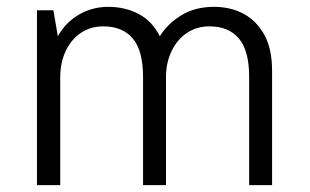

<svg xmlns="http://www.w3.org/2000/svg" viewBox="-20 -541 907 561"><path d="M88 0V-511H136L149 -435Q172 -476 211 -498.5Q250 -521 296 -521Q346 -521 385.5 -500Q425 -479 447 -435Q468 -470 508.5 -495.5Q549 -521 605 -521Q654 -521 692 -500.5Q730 -480 752.5 -439Q775 -398 775 -334V0H708V-316Q708 -393 678 -428.5Q648 -464 592 -464Q555 -464 526.5 -445Q498 -426 481.5 -392Q465 -358 465 -315V0H398V-316Q398 -393 368 -428.5Q338 -464 282 -464Q245 -464 216.5 -445Q188 -426 172 -392Q156 -358 156 -315V0Z"/></svg>

Font: Chivo ExtraLight
Style: Regular
Weight: 250
Designer: Hector Gatti
Foundry: Omnibus-Type
Version: Version 2.002